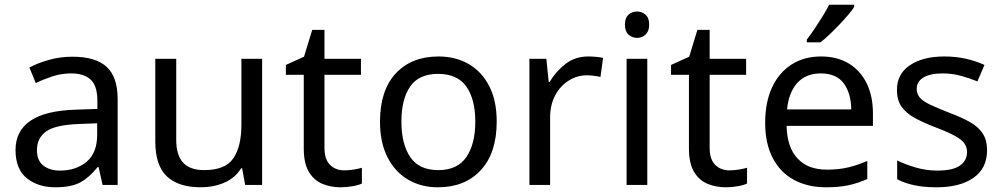

<svg xmlns="http://www.w3.org/2000/svg" viewBox="-20 -786 4260 816"><path d="M288 -545Q386 -545 433 -502Q480 -459 480 -365V0H416L399 -76H395Q360 -32 321.5 -11Q283 10 215 10Q142 10 94 -28.5Q46 -67 46 -149Q46 -229 109 -272.5Q172 -316 303 -320L394 -323V-355Q394 -422 365 -448Q336 -474 283 -474Q241 -474 203 -461.5Q165 -449 132 -433L105 -499Q140 -518 188 -531.5Q236 -545 288 -545ZM314 -259Q214 -255 175.5 -227Q137 -199 137 -148Q137 -103 164.5 -82Q192 -61 235 -61Q303 -61 348 -98.5Q393 -136 393 -214V-262Z M1094 -536V0H1022L1009 -71H1005Q979 -29 933 -9.5Q887 10 835 10Q738 10 689 -36.5Q640 -83 640 -185V-536H729V-191Q729 -127 758 -95Q787 -63 848 -63Q937 -63 971.5 -113Q1006 -163 1006 -257V-536Z M1443 -62Q1463 -62 1484 -65.5Q1505 -69 1518 -73V-6Q1504 1 1478 5.5Q1452 10 1428 10Q1386 10 1350.5 -4.5Q1315 -19 1293 -55Q1271 -91 1271 -156V-468H1195V-510L1272 -545L1307 -659H1359V-536H1514V-468H1359V-158Q1359 -109 1382.5 -85.5Q1406 -62 1443 -62Z M2091 -269Q2091 -136 2023.5 -63Q1956 10 1841 10Q1770 10 1714.5 -22.5Q1659 -55 1627 -117.5Q1595 -180 1595 -269Q1595 -402 1662 -474Q1729 -546 1844 -546Q1917 -546 1972.5 -513.5Q2028 -481 2059.5 -419.5Q2091 -358 2091 -269ZM1686 -269Q1686 -174 1723.5 -118.5Q1761 -63 1843 -63Q1924 -63 1962 -118.5Q2000 -174 2000 -269Q2000 -364 1962 -418Q1924 -472 1842 -472Q1760 -472 1723 -418Q1686 -364 1686 -269Z M2480 -546Q2495 -546 2512.5 -544.5Q2530 -543 2543 -540L2532 -459Q2519 -462 2503.5 -464Q2488 -466 2474 -466Q2433 -466 2397 -443.5Q2361 -421 2339.5 -380.5Q2318 -340 2318 -286V0H2230V-536H2302L2312 -438H2316Q2342 -482 2383 -514Q2424 -546 2480 -546Z M2731 -536V0H2643V-536ZM2688 -737Q2708 -737 2723.5 -723.5Q2739 -710 2739 -681Q2739 -653 2723.5 -639Q2708 -625 2688 -625Q2666 -625 2651 -639Q2636 -653 2636 -681Q2636 -710 2651 -723.5Q2666 -737 2688 -737Z M3080 -62Q3100 -62 3121 -65.5Q3142 -69 3155 -73V-6Q3141 1 3115 5.5Q3089 10 3065 10Q3023 10 2987.5 -4.5Q2952 -19 2930 -55Q2908 -91 2908 -156V-468H2832V-510L2909 -545L2944 -659H2996V-536H3151V-468H2996V-158Q2996 -109 3019.5 -85.5Q3043 -62 3080 -62Z M3469 -546Q3538 -546 3587.5 -516Q3637 -486 3663.5 -431.5Q3690 -377 3690 -304V-251H3323Q3325 -160 3369.5 -112.5Q3414 -65 3494 -65Q3545 -65 3584.5 -74.5Q3624 -84 3666 -102V-25Q3625 -7 3585 1.5Q3545 10 3490 10Q3414 10 3355.5 -21Q3297 -52 3264.5 -113.5Q3232 -175 3232 -264Q3232 -352 3261.5 -415Q3291 -478 3344.5 -512Q3398 -546 3469 -546ZM3468 -474Q3405 -474 3368.5 -433.5Q3332 -393 3325 -321H3598Q3597 -389 3566 -431.5Q3535 -474 3468 -474ZM3610 -756Q3601 -742 3584 -722Q3567 -702 3546.5 -680.5Q3526 -659 3505.5 -639.5Q3485 -620 3467 -606H3409V-618Q3424 -637 3441.5 -663Q3459 -689 3476 -716.5Q3493 -744 3504 -766H3610Z M4175 -148Q4175 -70 4117 -30Q4059 10 3961 10Q3905 10 3864.5 1Q3824 -8 3793 -24V-104Q3825 -88 3870.5 -74.5Q3916 -61 3963 -61Q4030 -61 4060 -82.5Q4090 -104 4090 -140Q4090 -160 4079 -176Q4068 -192 4039.5 -208Q4011 -224 3958 -244Q3906 -264 3869 -284Q3832 -304 3812 -332Q3792 -360 3792 -404Q3792 -472 3847.5 -509Q3903 -546 3993 -546Q4042 -546 4084.5 -536.5Q4127 -527 4164 -510L4134 -440Q4100 -454 4063 -464Q4026 -474 3987 -474Q3933 -474 3904.5 -456.5Q3876 -439 3876 -409Q3876 -387 3889 -371.5Q3902 -356 3932.5 -341.5Q3963 -327 4014 -307Q4065 -288 4101 -268Q4137 -248 4156 -219.5Q4175 -191 4175 -148Z"/></svg>

Font: Noto Sans Gunjala Gondi
Style: Regular
Weight: 400
Designer: Ek Type
Foundry: Ek Type
Version: Version 1.004